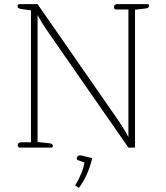

<svg xmlns="http://www.w3.org/2000/svg" viewBox="-20 -715 804 930"><path d="M66 -12Q66 -18 70.5 -22Q75 -26 84 -26H130V-665L85 -671Q74 -673 69.5 -675.5Q65 -678 65 -685Q65 -695 75 -695H162L557 -126Q585 -84 602 -51V-669H541Q537 -669 534.5 -672.5Q532 -676 532 -681Q532 -695 549 -695H695Q702 -695 702 -687Q702 -676 686 -674L634 -668V0H602L206 -570Q180 -608 162 -642V-27L220 -21Q236 -19 236 -8Q236 0 229 0H75Q71 0 68.5 -3.5Q66 -7 66 -12ZM344 183Q361 156 373.5 125.5Q386 95 389 72L358 61Q352 59 352 53Q352 44 358.5 40Q365 36 375 38L427 51Q406 137 362 195Z"/></svg>

Font: Maitree ExtraLight
Style: Regular
Weight: 275
Designer: CadsonDemak Team
Foundry: CadsonDemak
Version: Version 1.003